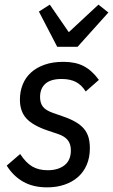

<svg xmlns="http://www.w3.org/2000/svg" viewBox="-20 -797 488 829"><path d="M184 12Q123 12 80 -12.5Q37 -37 9 -82L67 -132Q92 -94 119.5 -78Q147 -62 186 -62Q231 -62 258.5 -83.5Q286 -105 286 -148Q286 -175 272.5 -192Q259 -209 229 -219L187 -233Q122 -255 94 -285.5Q66 -316 66 -367Q66 -402 78 -432Q90 -462 113.5 -483.5Q137 -505 172 -517.5Q207 -530 254 -530Q306 -530 341.5 -511.5Q377 -493 407 -452L350 -402Q332 -431 307 -443.5Q282 -456 246 -456Q199 -456 176 -435.5Q153 -415 153 -378Q153 -352 165.5 -336Q178 -320 210 -309L253 -294Q285 -283 307 -270Q329 -257 342.5 -241Q356 -225 362 -204.5Q368 -184 368 -157Q368 -117 354.5 -85.5Q341 -54 316.5 -32.5Q292 -11 258 0.5Q224 12 184 12ZM227 -595 148 -747 195 -777 277 -658 405 -777 448 -743 315 -595Z"/></svg>

Font: IBM Plex Sans Condensed Text
Style: Italic
Weight: 450
Width: 3
Italic angle: -11°
Designer: Mike Abbink, Paul van der Laan, Pieter van Rosmalen
Foundry: Bold Monday
Version: Version 1.1